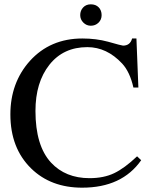

<svg xmlns="http://www.w3.org/2000/svg" viewBox="-20 -854 707 888"><path d="M450 -784Q450 -763 435.5 -749Q421 -735 400 -735Q380 -735 365.5 -749.5Q351 -764 351 -784Q351 -805 364.5 -819.5Q378 -834 400 -834Q423 -834 436.5 -820Q450 -806 450 -784ZM614 -131 633 -113Q544 14 360 14Q215 14 124 -75Q28 -169 28 -325Q28 -471 118 -572Q212 -676 361 -676Q425 -676 480 -661Q543 -643 549 -643Q582 -643 591 -676H611L620 -449H597Q581 -521 545 -560Q474 -636 384 -636Q273 -636 208.5 -554.5Q144 -473 144 -341Q144 -180 216 -102Q283 -30 394 -30Q460 -30 508 -53Q556 -76 614 -131Z"/></svg>

Font: STIX MathJax Latin
Style: Regular
Weight: 400
Designer: MicroPress Inc., with final additions and corrections provided by Coen Hoffman, Elsevier (retired)
Version: Version 1.1.1